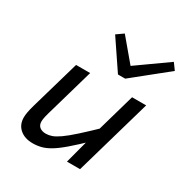

<svg xmlns="http://www.w3.org/2000/svg" viewBox="-171 -871 969 1012"><g transform="rotate(30 313.0 -365.0)"><path d="M372.4 0 421.1 -183.4H419.5L500 -465.3H585.7L452.1 0ZM462.9 -263.6 435.7 -162Q379.8 -108.1 340.5 -74.3Q301.2 -40.5 272.3 -23.2Q243.4 -5.9 218.5 0.5Q193.5 6.9 166.8 6.9Q118.2 6.9 88.5 -18.8Q58.7 -44.5 58.7 -89.1Q58.7 -101.4 61.9 -119.8Q65.1 -138.2 73.5 -168L159.3 -465.3H244.9L160.3 -170.8Q154.1 -148.6 152.1 -136.6Q150 -124.5 150 -116.1Q150 -94.1 164.1 -82.8Q178.2 -71.5 201.6 -71.5Q219.2 -71.5 237.7 -77.9Q256.3 -84.3 283.8 -103.4Q311.2 -122.5 353.9 -161Q396.6 -199.5 462.9 -263.6ZM625.8 -698.1 419.6 -532.1H388.9L395.7 -594L597.4 -737.1ZM257 -707.7 298.9 -737.1 419.2 -594 406.3 -532.1H375.6Z"/></g></svg>

Font: Intel One Mono Light
Style: Italic
Weight: 300
Italic angle: -16°
Monospace: yes
Designer: Fred Shallcrass
Foundry: Frere-Jones Type LLC
Version: Version 1.004